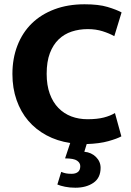

<svg xmlns="http://www.w3.org/2000/svg" viewBox="-20 -662 614 897"><path d="M389 -105Q434 -105 465 -113Q496 -121 517 -134L547 -25Q527 -14 486 -2.5Q445 9 385 11L374 47Q407 50 428.5 71.5Q450 93 450 122Q450 169 416.5 192Q383 215 332 215Q306 215 284 210.5Q262 206 248 200L266 141Q278 146 288.5 148Q299 150 315 150Q333 150 344 141.5Q355 133 355 114Q355 99 340 88.5Q325 78 284 78L308 6Q247 -3 197 -30Q147 -57 112 -98Q77 -139 57.5 -194.5Q38 -250 38 -316Q38 -389 61.5 -449.5Q85 -510 128.5 -552.5Q172 -595 234.5 -618.5Q297 -642 375 -642Q441 -642 482.5 -629.5Q524 -617 548 -604L514 -493Q491 -506 459.5 -516Q428 -526 390 -526Q350 -526 315 -514.5Q280 -503 254 -478Q228 -453 213 -413.5Q198 -374 198 -317Q198 -264 212.5 -224Q227 -184 253 -157.5Q279 -131 313.5 -118Q348 -105 389 -105Z"/></svg>

Font: Mukta Malar ExtraBold
Style: Regular
Weight: 800
Designer: Aadarsh Rajan, Girish Dalvi, Yashodeep Gholap
Foundry: Ek Type
Version: Version 2.538;PS 1.000;hotconv 16.6.51;makeotf.lib2.5.65220;